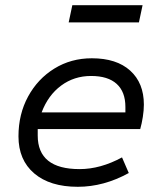

<svg xmlns="http://www.w3.org/2000/svg" viewBox="-20 -706 620 738"><path d="M279 12Q172 12 111.5 -39.5Q51 -91 51 -182Q51 -267 88 -335Q125 -403 189 -442.5Q253 -482 333 -482Q428 -482 480.5 -434.5Q533 -387 533 -304Q533 -282 529 -256.5Q525 -231 519 -210H125V-185Q125 -56 286 -56Q366 -56 449 -101L475 -41Q379 12 279 12ZM140 -274H462V-295Q462 -353 428.5 -383.5Q395 -414 330 -414Q265 -414 215 -377Q165 -340 140 -274ZM244 -620 258 -686H528L514 -620Z"/></svg>

Font: Sometype Mono
Style: Italic
Weight: 400
Italic angle: -12°
Monospace: yes
Designer: Ryoichi Tsunekawa
Foundry: Dharma Type
Version: Version 1.000; ttfautohint (v1.8.3)